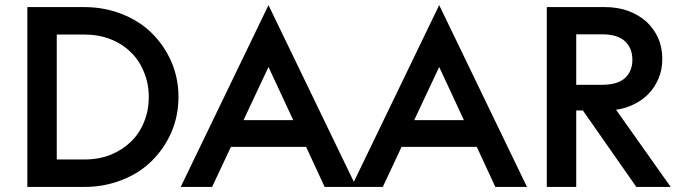

<svg xmlns="http://www.w3.org/2000/svg" viewBox="-20 -738 2692 758"><path d="M313.5 -108.4Q370.1 -108.4 417 -127Q463.9 -146.5 497.1 -178.7Q531.2 -211.9 548.8 -256.8Q567.4 -301.8 567.4 -355.5Q567.4 -407.2 548.8 -452.1Q531.2 -498 497.1 -531.2Q463.9 -564.5 417 -583Q370.1 -601.6 313.5 -601.6Q276.4 -601.6 204.1 -601.6Q204.1 -478.5 204.1 -108.4Q231.4 -108.4 313.5 -108.4ZM87.9 -710Q144.5 -710 313.5 -710Q391.6 -710 460.9 -682.6Q529.3 -656.2 578.1 -608.4Q627.9 -559.6 656.2 -495.1Q684.6 -429.7 684.6 -355.5Q684.6 -280.3 656.2 -214.8Q627.9 -150.4 578.1 -101.6Q529.3 -53.7 460.9 -27.3Q391.6 0 313.5 0Q238.3 0 87.9 0Q87.9 -177.7 87.9 -710Z M1040 -717.8Q1127 -538.1 1386.7 0Q1355.5 0 1261.7 0Q1243.2 -39.1 1188.5 -158.2Q1114.3 -158.2 891.6 -158.2Q873 -118.2 817.4 0Q786.1 0 693.4 0Q780.3 -179.7 1040 -717.8ZM941.4 -263.7Q990.2 -263.7 1137.7 -263.7Q1113.3 -316.4 1040 -473.6Q1015.6 -421.9 941.4 -263.7Z M1713.9 -717.8Q1800.8 -538.1 2060.5 0Q2029.3 0 1935.5 0Q1917 -39.1 1862.3 -158.2Q1788.1 -158.2 1565.4 -158.2Q1546.9 -118.2 1491.2 0Q1460 0 1367.2 0Q1454.1 -179.7 1713.9 -717.8ZM1615.2 -263.7Q1664.1 -263.7 1811.5 -263.7Q1787.1 -316.4 1713.9 -473.6Q1689.5 -421.9 1615.2 -263.7Z M2281.2 -301.8Q2274.4 -301.8 2254.9 -301.8Q2254.9 -226.6 2254.9 0Q2225.6 0 2138.7 0Q2138.7 -177.7 2138.7 -710Q2196.3 -710 2369.1 -710Q2418 -710 2459 -695.3Q2501 -679.7 2531.2 -653.3Q2560.5 -626 2578.1 -588.9Q2594.7 -550.8 2594.7 -505.9Q2594.7 -462.9 2580.1 -428.7Q2565.4 -393.6 2541 -368.2Q2515.6 -341.8 2482.4 -326.2Q2449.2 -309.6 2412.1 -304.7Q2483.4 -203.1 2627.9 0Q2593.8 0 2492.2 0Q2439.5 -75.2 2281.2 -301.8ZM2357.4 -403.3Q2418 -403.3 2447.3 -429.7Q2476.6 -457 2476.6 -502Q2476.6 -547.9 2447.3 -575.2Q2418 -602.5 2357.4 -602.5Q2323.2 -602.5 2254.9 -602.5Q2254.9 -552.7 2254.9 -403.3Q2280.3 -403.3 2357.4 -403.3Z"/></svg>

Font: SSportsD
Style: Medium
Weight: 400
Designer: Swiss Typefaces
Version: Version 1.000